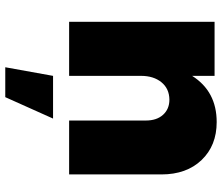

<svg xmlns="http://www.w3.org/2000/svg" viewBox="-76 -516 831 718"><g transform="rotate(90 339.0 -156.5)"><path d="M436 -551.8Q523.9 -551.8 577.9 -495.4Q631.8 -439 631.8 -345.2V0H430.2V-287.1Q430.2 -327.6 408.7 -351.3Q387.2 -375 352.1 -375Q311 -374.5 287.1 -345.2Q263.2 -315.9 263.2 -269V0H61V-543.9H263.2V-460Q321.3 -551.8 436 -551.8ZM231 238.8 263.2 60.1H422.9L342.8 238.8Z"/></g></svg>

Font: Montserrat arm ExtraBold
Style: Regular
Weight: 800
Designer: Julieta Ulanovsky
Foundry: Julieta Ulanovsky
Version: Version 6.000;PS 006.000;hotconv 1.0.88;makeotf.lib2.5.64775